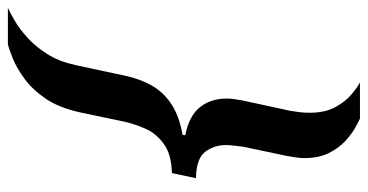

<svg xmlns="http://www.w3.org/2000/svg" viewBox="-320 -540 933 487"><g transform="rotate(90 146.5 -296.5)"><path d="M-77 150Q-64 144 -43.5 132Q-23 120 -0.5 99.5Q22 79 40.5 49.5Q59 20 68 -21L95 -147Q103 -185 120 -215Q137 -245 167.5 -265Q198 -285 245 -293L246 -300Q198 -309 175.5 -336.5Q153 -364 153 -405Q153 -415 154.5 -425Q156 -435 158 -446L184 -566Q186 -578 187.5 -590Q189 -602 189 -615Q189 -654 175 -680Q161 -706 142.5 -721.5Q124 -737 112 -743H204Q211 -740 227 -731Q243 -722 261 -705.5Q279 -689 291.5 -663.5Q304 -638 304 -602Q304 -591 302 -578.5Q300 -566 298 -555L275 -446Q274 -436 272.5 -424.5Q271 -413 271 -403Q271 -373 288 -350.5Q305 -328 355 -327L342 -266Q296 -265 269.5 -246.5Q243 -228 230.5 -201Q218 -174 212 -147L188 -33Q176 21 153 54.5Q130 88 102.5 108Q75 128 51.5 137.5Q28 147 15 150Z"/></g></svg>

Font: Saira Expanded SemiBold
Style: Italic
Weight: 600
Width: 7
Italic angle: -12°
Designer: Hector Gatti with collaboration of the Omnibus-Type team
Foundry: Omnibus-Type
Version: Version 1.101